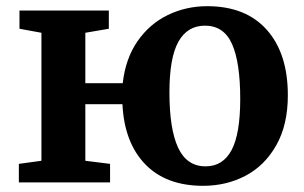

<svg xmlns="http://www.w3.org/2000/svg" viewBox="-20 -590 984 621"><path d="M650 -570Q775 -570 843 -493.5Q911 -417 911 -282Q911 -186 873.5 -120Q836 -54 774 -21.5Q712 11 637 11Q517 11 449.5 -59Q382 -129 376 -253H256V-70L336 -60V0H41V-60L114 -70V-484L43 -497V-556H332V-497L256 -484V-321H377Q386 -401 425 -457Q464 -513 523 -541.5Q582 -570 650 -570ZM528 -291Q528 -173 556 -112.5Q584 -52 645 -52Q701 -52 729 -104.5Q757 -157 757 -270Q757 -388 730.5 -447.5Q704 -507 643 -507Q586 -507 557 -455Q528 -403 528 -291Z"/></svg>

Font: Koeln Type Serif
Style: Bold
Weight: 700
Designer: Eben Sorkin
Foundry: Eben Sorkin
Version: Version 2.002